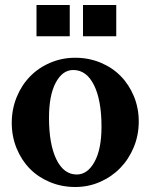

<svg xmlns="http://www.w3.org/2000/svg" viewBox="-20 -736 602 768"><path d="M281 -505Q335 -505 382 -485.5Q429 -466 462.5 -432Q496 -398 515.5 -351Q535 -304 535 -250Q535 -195 515 -147Q495 -99 461 -64Q427 -29 380.5 -8.5Q334 12 281 12Q227 12 180 -7.5Q133 -27 99.5 -61Q66 -95 46.5 -142.5Q27 -190 27 -244Q27 -299 46.5 -347Q66 -395 100 -430Q134 -465 181 -485Q228 -505 281 -505ZM273 -456Q230 -456 203 -405.5Q176 -355 176 -265Q176 -159 205.5 -98.5Q235 -38 287 -38Q330 -38 358 -88.5Q386 -139 386 -229Q386 -335 356 -395.5Q326 -456 273 -456ZM126 -591V-716H259V-591ZM312 -591V-716H445V-591Z"/></svg>

Font: Redaction
Style: Bold
Weight: 700
Designer: Jeremy Mickel / Forest Young
Foundry: MCKL
Version: Version 2.001; Redaction Bold